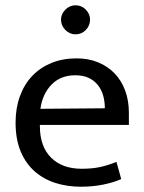

<svg xmlns="http://www.w3.org/2000/svg" viewBox="-20 -698 544 727"><path d="M468 -225H131V-221Q131 -143 173.5 -101Q216 -59 289 -59Q327 -59 356.5 -65Q386 -71 421 -85L439 -20Q410 -7 370.5 1Q331 9 286 9Q235 9 190.5 -5Q146 -19 112 -48.5Q78 -78 58.5 -124Q39 -170 39 -234Q39 -289 55.5 -334Q72 -379 102 -410.5Q132 -442 174.5 -459.5Q217 -477 270 -477Q315 -477 351.5 -462Q388 -447 414 -420Q440 -393 454 -355Q468 -317 468 -271ZM377 -288Q377 -314 370.5 -336.5Q364 -359 350.5 -376Q337 -393 316 -403Q295 -413 265 -413Q210 -413 175.5 -378Q141 -343 133 -286ZM211 -624Q211 -645 227.5 -661.5Q244 -678 266 -678Q289 -678 305 -661.5Q321 -645 321 -624Q321 -601 305 -584.5Q289 -568 266 -568Q244 -568 227.5 -584.5Q211 -601 211 -624Z"/></svg>

Font: Mukta Mahee
Style: Regular
Weight: 400
Designer: Shuchita Grover, Noopur Datye, Girish Dalvi, Yashodeep Gholap
Foundry: Ek Type
Version: Version 2.538;PS 1.000;hotconv 16.6.51;makeotf.lib2.5.65220;